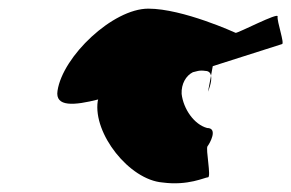

<svg xmlns="http://www.w3.org/2000/svg" viewBox="-20 -730 674 444"><path d="M113 -520C107 -482 152 -486 207 -500L206 -496C195 -421 279 -314 356 -308C415 -300 454 -320 461 -320C469 -320 455 -386 460 -392C465 -398 485 -434 459 -434C429 -442 404 -478 400 -513C399 -536 410 -555 426 -563L438 -566C443 -567 449 -567 455 -566C463 -566 467 -561 468 -555L472 -577L632 -628C639 -628 620 -681 622 -692C624 -702 532 -654 525 -654C525 -654 403 -710 323 -710C241 -710 125 -600 113 -520ZM461 -518C461 -518 471 -541 468 -555Z"/></svg>

Font: Ampere
Style: SCIta
Weight: 400
Version: Version 1